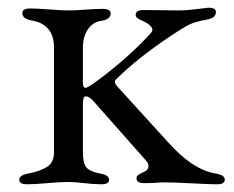

<svg xmlns="http://www.w3.org/2000/svg" viewBox="-20 -475 608 498"><path d="M539 -25Q563 -21 563 -9Q563 3 543 3Q523 3 476.5 0.5Q430 -2 404 -2Q396 -2 386 -1Q376 0 354 0Q334 0 334 -12Q334 -14 334.5 -16Q335 -18 336 -19Q337 -20 338.5 -21Q340 -22 342 -23.5Q344 -25 345.5 -25.5Q347 -26 350 -27.5Q353 -29 355 -30Q364 -34 365 -42Q366 -50 360 -57L223 -212Q212 -225 202 -225Q195 -225 195 -206V-80Q195 -52 204 -41Q213 -30 239 -25Q263 -21 263 -9Q263 3 243 3Q223 3 198.5 0Q174 -3 158 -3Q137 -3 103 0Q69 3 50 3Q30 3 30 -9Q30 -21 54 -25Q85 -31 102.5 -42.5Q120 -54 120 -79V-352Q120 -412 62 -422Q38 -426 38 -441Q38 -453 58 -453Q78 -453 109 -450.5Q140 -448 158 -448Q175 -448 201 -450Q227 -452 247 -452Q267 -452 267 -440Q267 -425 243 -421Q221 -418 208 -399Q195 -380 195 -351V-261Q195 -247 202 -247Q209 -247 258 -285Q324 -337 372 -390Q384 -404 352 -420Q350 -421 345.5 -423Q341 -425 339.5 -426Q338 -427 336 -428.5Q334 -430 333 -432Q332 -434 332 -437Q332 -449 352 -449Q372 -449 399 -448.5Q426 -448 444 -448Q465 -448 491.5 -451.5Q518 -455 520 -455Q540 -455 540 -444Q540 -428 516 -424Q487 -419 471.5 -411.5Q456 -404 426 -384Q336 -324 281 -269Q274 -262 284 -251L416 -106Q479 -35 539 -25Z"/></svg>

Font: EB Garamond SC 12
Style: Regular
Weight: 400
Version: Version 0.016 ; ttfautohint (v0.97) -l 8 -r 50 -G 200 -x 0 -